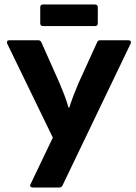

<svg xmlns="http://www.w3.org/2000/svg" viewBox="-20 -834 607 854"><path d="M126 0Q119 0 115.5 -4Q112 -8 116 -15L215 -222L12 -640Q10 -647 12 -651Q14 -655 21 -655H150Q160 -655 164 -646L245 -464Q256 -438 266 -412Q276 -386 285 -355H288Q298 -386 308 -412Q318 -438 330 -466L412 -646Q415 -655 426 -655H552Q558 -655 561 -651Q564 -647 561 -640L258 -9Q253 0 243 0ZM172 -718Q159 -718 159 -730V-802Q159 -814 172 -814H402Q415 -814 415 -802V-730Q415 -718 402 -718Z"/></svg>

Font: Sofia Sans Semi Condensed ExtraBold
Style: Regular
Weight: 800
Designer: Botio Nikoltchev, Ani Petrova
Foundry: lettersoup
Version: Version 4.100